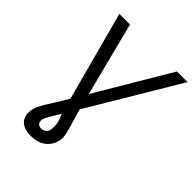

<svg xmlns="http://www.w3.org/2000/svg" viewBox="-260 -863 1216 1216"><g transform="rotate(45 348.0 -255.5)"><path d="M85.2 -727.3H180.4L307.2 -231.5L600.9 -727.3H696L335.2 -122.2Q342.7 -93.4 349.8 -70.3Q356.9 -47.2 362.9 -27Q369.3 -5.3 374.3 12.6Q379.3 30.5 382.6 45.5Q386 60.4 387.1 73Q388.1 85.6 386.4 96.6Q381.7 125.4 369 147.5Q356.2 169.7 336.5 185Q316.8 200.3 291 208.1Q265.3 215.9 234.4 215.9Q172.2 215.9 142.8 185.2Q113.3 154.5 122.2 96.6Q125 78.5 134.2 58.6Q143.5 38.7 159.1 12.8Q174.7 -13.1 196.6 -47.4Q218.4 -81.7 246.1 -128.6ZM248.6 136.4Q258.2 136.4 266.5 133.2Q274.9 130 281.2 124.5Q287.6 119 291.7 111.9Q295.8 104.8 296.9 96.6Q297.9 87.7 298.7 76.3Q299.4 65 297.8 50.6Q296.2 36.2 291 18.6Q285.9 1.1 275.2 -20.2Q274.9 -20.6 274.9 -21.7Q261 1.1 249.8 19Q238.6 36.9 230.5 51.1Q222.3 65.3 217.5 76.5Q212.7 87.7 211.6 96.6Q209.5 113.6 219.5 125Q229.4 136.4 248.6 136.4Z"/></g></svg>

Font: Inter P
Style: Italic
Weight: 400
Italic angle: -9.40001°
Designer: Rasmus Andersson
Foundry: rsms
Version: Version 3.018;git-588b23468